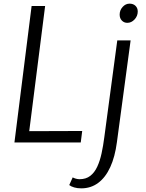

<svg xmlns="http://www.w3.org/2000/svg" viewBox="-20 -780 799 1051"><path d="M422 0H59L153 -747H227L140 -62L430 -63ZM425 251Q403.5 251 386.2 246Q369 241 359 233L378 191Q383.5 194.5 394.5 197.8Q405.5 201 415 201Q450.5 201 474 182.8Q497.5 164.5 512.2 132.8Q527 101 536 59.5Q545 18 551 -29L622 -559H695L620 -2Q609.5 78.5 583.5 135Q557.5 191.5 517.5 221.2Q477.5 251 425 251ZM677 -655Q659 -655 647 -667.5Q635 -680 635 -700Q635 -724 651.2 -742Q667.5 -760 689 -760Q709.5 -760 721.8 -748Q734 -736 734 -717Q734 -692.5 716.8 -673.8Q699.5 -655 677 -655Z"/></svg>

Font: Merriweather Sans Variable Regular
Style: Italic
Weight: 300
Italic angle: -8°
Designer: Eben Sorkin
Foundry: Eben Sorkin
Version: Version 2.001